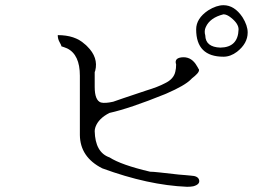

<svg xmlns="http://www.w3.org/2000/svg" viewBox="-20 -756 1040 738"><path d="M891 -557Q866 -538 839 -538Q734 -538 734 -643Q734 -685 780 -716Q812 -736 839 -736Q881 -736 912 -690Q932 -658 932 -631Q932 -589 891 -557ZM769 -620Q770 -575 827 -573Q895 -574 897 -643Q897 -665 868 -688Q852 -701 839 -701Q787 -688 771 -652Q764 -637 769 -620ZM723 -40Q718 -39 712 -38.5Q706 -38 699 -38Q550 -44 373 -109Q288 -152 287 -237V-465Q287 -546 238 -570Q226 -575 216 -578Q216 -582 208 -596Q202 -607 202 -621Q268 -621 305 -587Q308 -585 310.5 -582.5Q313 -580 315 -578Q359 -535 346 -484Q345 -483 345 -481.5Q345 -480 344 -479V-422Q344 -370 368 -362Q384 -358 415 -365Q422 -368 454 -378.5Q486 -389 542 -408Q565 -415 583 -422Q601 -429 614 -436Q648 -452 654 -481Q657 -493 657 -508Q648 -535 685 -536Q718 -536 737 -502Q741 -496 742 -493Q752 -484 729 -464Q722 -459 718.5 -455.5Q715 -452 713 -450Q690 -427 621 -397Q618 -396 614 -394Q478 -339 401 -322Q359 -301 347 -268Q344 -259 344 -252Q346 -170 401 -151Q446 -122 557 -96Q568 -96 595.5 -93Q623 -90 667 -85Q680 -84 691.5 -83Q703 -82 713 -81Q742 -80 745.5 -63.5Q749 -47 723 -40Z"/></svg>

Font: New Tegomin
Style: Regular
Weight: 400
Designer: Kyosuke Nagai
Version: Version 1.000